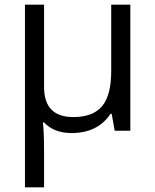

<svg xmlns="http://www.w3.org/2000/svg" viewBox="-20 -555 659 815"><path d="M167 -186Q167 -58.1 291 -58.1Q374.5 -58.1 413.3 -104.2Q452.1 -150.4 452.1 -253.9V-535.2H533.2V0H466.8L454.1 -71.8H449.2Q395 9.8 283.2 9.8Q210 9.8 167 -35.2H162.1Q167 5.9 167 84V240.2H85.9V-535.2H167Z"/></svg>

Font: CAA NEO Sans
Style: Regular
Weight: 400
Version: Version 1.10